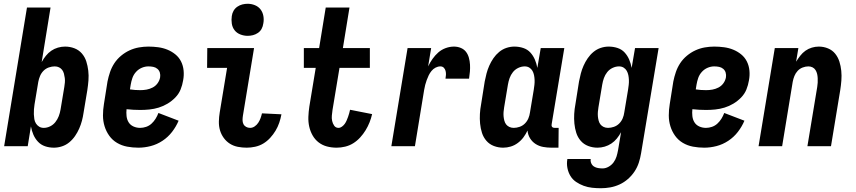

<svg xmlns="http://www.w3.org/2000/svg" viewBox="-20 -775 4540 1018"><path d="M266 8Q241 8 219 0.5Q197 -7 181.5 -23.5Q166 -40 157 -61Q148 -82 144 -105L127 0H2L123 -735H248L201 -446Q211 -464 223.5 -479.5Q236 -495 252 -506Q268 -517 287 -522.5Q306 -528 325 -528Q351 -528 374.5 -519Q398 -510 414 -491.5Q430 -473 437.5 -449.5Q445 -426 448 -400.5Q451 -375 449 -349Q447 -323 443 -297L423 -177Q420 -156 414.5 -135Q409 -114 400 -93.5Q391 -73 378 -54Q365 -35 347.5 -20.5Q330 -6 308.5 1Q287 8 266 8ZM212 -97Q229 -97 245.5 -105Q262 -113 273.5 -127.5Q285 -142 291.5 -159Q298 -176 301 -194L321 -314Q323 -326 324 -338Q325 -350 323.5 -361.5Q322 -373 319 -384.5Q316 -396 309.5 -404.5Q303 -413 293 -418Q283 -423 270 -423Q255 -423 239 -417.5Q223 -412 211 -400Q199 -388 192.5 -372.5Q186 -357 183 -341L163 -221Q161 -208 160 -195Q159 -182 159.5 -169Q160 -156 162 -143.5Q164 -131 170.5 -120.5Q177 -110 187.5 -103.5Q198 -97 212 -97Z M714 8Q683 8 654 2.5Q625 -3 600.5 -17.5Q576 -32 559.5 -55Q543 -78 534.5 -105.5Q526 -133 526 -163Q526 -193 531 -223L550 -343Q555 -368 563.5 -393Q572 -418 586.5 -440Q601 -462 622 -479.5Q643 -497 667 -508Q691 -519 716.5 -523.5Q742 -528 767 -528Q793 -528 819 -524.5Q845 -521 868 -511.5Q891 -502 910 -486.5Q929 -471 940 -449Q951 -427 953.5 -401Q956 -375 951 -349Q947 -324 937.5 -300.5Q928 -277 909.5 -258Q891 -239 868.5 -225.5Q846 -212 821.5 -204.5Q797 -197 772.5 -194.5Q748 -192 724 -192Q705 -192 687.5 -193Q670 -194 651 -196Q649 -178 651 -159.5Q653 -141 662 -126.5Q671 -112 687.5 -104.5Q704 -97 723 -97Q739 -97 755 -102.5Q771 -108 783.5 -119.5Q796 -131 805 -145.5Q814 -160 820 -176L927 -135Q914 -104 892.5 -76Q871 -48 841.5 -28.5Q812 -9 779 -0.5Q746 8 714 8ZM724 -297Q741 -297 757.5 -300Q774 -303 789.5 -311Q805 -319 815.5 -333.5Q826 -348 829 -365Q831 -378 827.5 -390Q824 -402 814.5 -410Q805 -418 792.5 -420.5Q780 -423 767 -423Q749 -423 731.5 -415.5Q714 -408 701 -393.5Q688 -379 682 -361.5Q676 -344 673 -326L669 -301Q682 -299 696 -298Q710 -297 724 -297Z M1288 8Q1264 8 1241 3.5Q1218 -1 1199 -13Q1180 -25 1166.5 -43.5Q1153 -62 1146.5 -84Q1140 -106 1140.5 -130.5Q1141 -155 1145 -179L1184 -415H1078L1079 -520H1327L1268 -162Q1266 -150 1266 -138.5Q1266 -127 1270.5 -117.5Q1275 -108 1284.5 -102.5Q1294 -97 1306 -97Q1319 -97 1330.5 -105Q1342 -113 1349.5 -124.5Q1357 -136 1361.5 -148.5Q1366 -161 1369 -174L1472 -169V-168Q1468 -146 1460.5 -124Q1453 -102 1441 -82Q1429 -62 1412.5 -44Q1396 -26 1376 -14Q1356 -2 1333 3Q1310 8 1288 8ZM1293 -585Q1273 -585 1254 -592.5Q1235 -600 1223.5 -615Q1212 -630 1209 -650Q1206 -670 1209 -690Q1211 -705 1218.5 -718Q1226 -731 1238.5 -739.5Q1251 -748 1265 -751.5Q1279 -755 1293 -755Q1313 -755 1331.5 -747.5Q1350 -740 1361.5 -725Q1373 -710 1376.5 -690Q1380 -670 1376 -650Q1374 -635 1367 -622Q1360 -609 1347.5 -600.5Q1335 -592 1321 -588.5Q1307 -585 1293 -585Z M1765 8Q1738 8 1713.5 1.5Q1689 -5 1669.5 -20Q1650 -35 1637.5 -57Q1625 -79 1619.5 -104Q1614 -129 1615 -155.5Q1616 -182 1620 -209L1654 -415H1591V-520H1672L1707 -735H1833L1798 -520H1941V-415H1780L1743 -192Q1741 -177 1739.5 -162.5Q1738 -148 1741 -134Q1744 -120 1752 -108.5Q1760 -97 1775 -97Q1784 -97 1793 -103.5Q1802 -110 1808 -118.5Q1814 -127 1818 -136.5Q1822 -146 1825.5 -155.5Q1829 -165 1831.5 -174.5Q1834 -184 1836 -193L1953 -170Q1948 -148 1939.5 -126.5Q1931 -105 1918.5 -84.5Q1906 -64 1889.5 -46Q1873 -28 1853 -15.5Q1833 -3 1810 2.5Q1787 8 1765 8Z M2055 0 2141 -520H2266L2250 -423Q2260 -444 2273.5 -463Q2287 -482 2304 -497Q2321 -512 2343 -520Q2365 -528 2387 -528Q2406 -528 2423 -521Q2440 -514 2450.5 -500.5Q2461 -487 2466 -469Q2471 -451 2472 -432.5Q2473 -414 2471.5 -395.5Q2470 -377 2467 -358H2342Q2344 -368 2344.5 -378.5Q2345 -389 2342.5 -399Q2340 -409 2333 -416Q2326 -423 2315 -423Q2302 -423 2289.5 -416.5Q2277 -410 2268 -399Q2259 -388 2253 -375.5Q2247 -363 2242.5 -350.5Q2238 -338 2234.5 -325Q2231 -312 2229 -299L2180 0Z M2648 8Q2622 8 2598.5 -1Q2575 -10 2559 -28.5Q2543 -47 2535.5 -70.5Q2528 -94 2525.5 -119.5Q2523 -145 2524.5 -171Q2526 -197 2531 -223L2550 -343Q2554 -364 2559.5 -385Q2565 -406 2574 -426.5Q2583 -447 2596 -466Q2609 -485 2626.5 -499.5Q2644 -514 2665 -521Q2686 -528 2707 -528Q2732 -528 2754.5 -520.5Q2777 -513 2792 -496.5Q2807 -480 2816 -459Q2825 -438 2829 -415L2847 -520H2972L2905 -117Q2904 -113 2904.5 -109Q2905 -105 2907.5 -102Q2910 -99 2914 -98Q2918 -97 2922 -97H2942L2941 8H2904Q2881 8 2859.5 4Q2838 0 2820 -11.5Q2802 -23 2790.5 -41.5Q2779 -60 2777 -83Q2768 -64 2755.5 -47Q2743 -30 2725.5 -17Q2708 -4 2688 2Q2668 8 2648 8ZM2704 -97Q2719 -97 2735 -102.5Q2751 -108 2763 -120Q2775 -132 2781.5 -147.5Q2788 -163 2790 -179L2810 -299Q2812 -312 2813.5 -325Q2815 -338 2814.5 -351Q2814 -364 2811.5 -376.5Q2809 -389 2803 -399.5Q2797 -410 2786.5 -416.5Q2776 -423 2762 -423Q2745 -423 2728 -415Q2711 -407 2699.5 -392.5Q2688 -378 2682 -361Q2676 -344 2673 -326L2653 -206Q2651 -194 2650 -182Q2649 -170 2650 -158.5Q2651 -147 2654 -135.5Q2657 -124 2663.5 -115.5Q2670 -107 2680.5 -102Q2691 -97 2704 -97Z M3166 223Q3143 223 3119.5 220.5Q3096 218 3074.5 210Q3053 202 3034.5 189.5Q3016 177 3004.5 158Q2993 139 2988.5 116Q2984 93 2988 70V68H3112Q3110 80 3115 91Q3120 102 3129.5 108Q3139 114 3151 116Q3163 118 3175 118Q3191 118 3207 109Q3223 100 3233.5 85.5Q3244 71 3249 54.5Q3254 38 3257 21L3273 -74Q3263 -56 3250.5 -40.5Q3238 -25 3221.5 -14Q3205 -3 3186 2.5Q3167 8 3148 8Q3122 8 3098.5 -1Q3075 -10 3059 -28.5Q3043 -47 3035.5 -70.5Q3028 -94 3025.5 -119.5Q3023 -145 3024.5 -171Q3026 -197 3031 -223L3050 -343Q3054 -364 3059.5 -385Q3065 -406 3074 -426.5Q3083 -447 3096 -466Q3109 -485 3126.5 -499.5Q3144 -514 3165 -521Q3186 -528 3207 -528Q3232 -528 3254.5 -520.5Q3277 -513 3292 -496.5Q3307 -480 3316 -459Q3325 -438 3329 -415L3347 -520H3472L3379 38Q3375 63 3367 87.5Q3359 112 3344.5 134Q3330 156 3309.5 174Q3289 192 3265 203Q3241 214 3216 218.5Q3191 223 3166 223ZM3204 -97Q3219 -97 3235 -102.5Q3251 -108 3263 -120Q3275 -132 3281.5 -147.5Q3288 -163 3290 -179L3310 -299Q3312 -312 3313.5 -325Q3315 -338 3314.5 -351Q3314 -364 3311.5 -376.5Q3309 -389 3303 -399.5Q3297 -410 3286.5 -416.5Q3276 -423 3262 -423Q3245 -423 3228 -415Q3211 -407 3199.5 -392.5Q3188 -378 3182 -361Q3176 -344 3173 -326L3153 -206Q3151 -194 3150 -182Q3149 -170 3150 -158.5Q3151 -147 3154 -135.5Q3157 -124 3163.5 -115.5Q3170 -107 3180.5 -102Q3191 -97 3204 -97Z M3714 8Q3683 8 3654 2.5Q3625 -3 3600.5 -17.5Q3576 -32 3559.5 -55Q3543 -78 3534.5 -105.5Q3526 -133 3526 -163Q3526 -193 3531 -223L3550 -343Q3555 -368 3563.5 -393Q3572 -418 3586.5 -440Q3601 -462 3622 -479.5Q3643 -497 3667 -508Q3691 -519 3716.5 -523.5Q3742 -528 3767 -528Q3793 -528 3819 -524.5Q3845 -521 3868 -511.5Q3891 -502 3910 -486.5Q3929 -471 3940 -449Q3951 -427 3953.5 -401Q3956 -375 3951 -349Q3947 -324 3937.5 -300.5Q3928 -277 3909.5 -258Q3891 -239 3868.5 -225.5Q3846 -212 3821.5 -204.5Q3797 -197 3772.5 -194.5Q3748 -192 3724 -192Q3705 -192 3687.5 -193Q3670 -194 3651 -196Q3649 -178 3651 -159.5Q3653 -141 3662 -126.5Q3671 -112 3687.5 -104.5Q3704 -97 3723 -97Q3739 -97 3755 -102.5Q3771 -108 3783.5 -119.5Q3796 -131 3805 -145.5Q3814 -160 3820 -176L3927 -135Q3914 -104 3892.5 -76Q3871 -48 3841.5 -28.5Q3812 -9 3779 -0.5Q3746 8 3714 8ZM3724 -297Q3741 -297 3757.5 -300Q3774 -303 3789.5 -311Q3805 -319 3815.5 -333.5Q3826 -348 3829 -365Q3831 -378 3827.5 -390Q3824 -402 3814.5 -410Q3805 -418 3792.5 -420.5Q3780 -423 3767 -423Q3749 -423 3731.5 -415.5Q3714 -408 3701 -393.5Q3688 -379 3682 -361.5Q3676 -344 3673 -326L3669 -301Q3682 -299 3696 -298Q3710 -297 3724 -297Z M4002 0 4088 -520H4213L4201 -448Q4211 -464 4223 -479.5Q4235 -495 4250.5 -506Q4266 -517 4284.5 -522.5Q4303 -528 4321 -528Q4347 -528 4370 -518.5Q4393 -509 4408 -490.5Q4423 -472 4430.5 -448.5Q4438 -425 4440.5 -399.5Q4443 -374 4441 -348Q4439 -322 4435 -297L4386 0H4261L4313 -314Q4315 -325 4315.5 -337Q4316 -349 4315.5 -360.5Q4315 -372 4312.5 -383Q4310 -394 4304 -403.5Q4298 -413 4288 -418Q4278 -423 4266 -423Q4251 -423 4235.5 -417Q4220 -411 4209 -399Q4198 -387 4192 -372Q4186 -357 4183 -341L4127 0Z"/></svg>

Font: Iosevka Term Curly Extrabold
Style: Italic
Weight: 800
Italic angle: -9°
Designer: Belleve Invis
Foundry: Belleve Invis
Version: Version 32.3.0